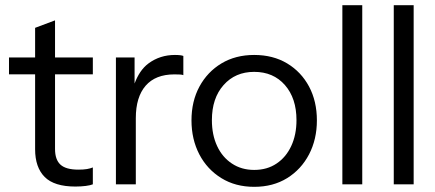

<svg xmlns="http://www.w3.org/2000/svg" viewBox="-20 -721 1691 747"><path d="M341.2 -431.7V-497.5H194.1V-641.8L116.6 -612.7V-497.5H15V-431.7H116.6V-140.4C116.6 -93.2 129.1 -57.4 153.9 -32.4C178.8 -7.6 218.6 4.8 273.5 4.8C288.3 4.8 301.7 3.9 313.6 2.4C325.6 0.9 334.8 -1.3 341.2 -3.9V-69.6C335.4 -67.1 327.8 -64.9 318.5 -63.3C309.1 -61.7 298 -61 285.1 -61C252.8 -61 229.6 -67.4 215.4 -80.3C201.2 -93.2 194.1 -113.5 194.1 -141.3V-431.7Z M660.4 -507.2C621.7 -507.2 587.5 -496.2 557.8 -474.3C532.9 -455.8 515.8 -428.7 503.6 -396.1V-497.5H431V-3.9H508.4V-261.3C508.4 -316.2 521.2 -358.2 546.7 -387.6C572.2 -416.9 609.4 -431.6 658.5 -431.6C666.9 -431.6 674 -431.5 679.8 -431.1C685.6 -430.8 690.1 -430 693.3 -428.7V-503.3C687.5 -505.8 676.5 -507.2 660.4 -507.2Z M1182.4 -384.3C1162 -422.4 1133.6 -452.4 1097.2 -474.3C1060.7 -496.2 1018 -507.2 968.9 -507.2C920.5 -507.2 878.1 -496.2 841.6 -474.3C805.2 -452.4 776.6 -422.3 756 -384.3C735.3 -346.1 725 -302.2 725 -252.6C725 -203.6 735.2 -159.6 755.5 -120.4C775.8 -81.5 804.4 -50.7 841.2 -28C877.9 -5.3 920.5 5.9 968.9 5.9C1018 5.9 1060.7 -5.4 1097.2 -28C1133.6 -50.6 1162 -81.4 1182.4 -120.4C1202.7 -159.5 1212.9 -203.5 1212.9 -252.6C1212.9 -302.2 1202.7 -346.1 1182.4 -384.3ZM1113.1 -152.9C1099.6 -123.9 1080.6 -101.1 1056 -84.7C1031.5 -68.2 1002.5 -59.9 968.9 -59.9C936 -59.9 907.1 -68.2 882.3 -84.7C857.4 -101.1 838.2 -123.8 824.7 -152.9C811.1 -182.1 804.4 -215.5 804.4 -253.6C804.4 -310.4 819.5 -355.9 849.9 -390.1C880.2 -424.3 919.9 -441.4 968.9 -441.4C1018.6 -441.4 1058.5 -424.3 1088.5 -390.1C1118.5 -355.8 1133.5 -310.4 1133.5 -253.6C1133.5 -215.5 1126.7 -182 1113.1 -152.9Z M1389.4 -3.9V-700.8H1312V-3.9Z M1589.4 -3.9V-700.8H1512V-3.9Z"/></svg>

Font: Diatome
Style: Regular
Weight: 400
Designer: 15.100.17
Foundry: 15.100.17
Version: Version 1.008;Fontself Maker 3.5.8